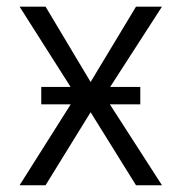

<svg xmlns="http://www.w3.org/2000/svg" viewBox="-20 -550 539 570"><path d="M249 -306.6 383.8 -530.3H460.9L307.1 -292H396.5V-240.2H306.2L460.9 0H383.8L249 -216.8L115.2 0H38.1L189.9 -240.2H102.5V-292H189.5L38.1 -530.3H115.2Z"/></svg>

Font: Pretendard GOV Light
Style: Regular
Weight: 300
Designer: Base glyphs from Inter by Rasmus Andersson; Hangeul glyphs from Noto Sans CJK(Source Han Sans) by Jang Soo-young and Kan
Foundry: Kil Hyung-jin
Version: Version 1.309